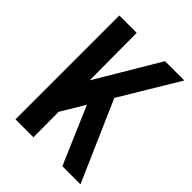

<svg xmlns="http://www.w3.org/2000/svg" viewBox="-200 -807 915 915"><g transform="rotate(45 257.0 -350.0)"><path d="M96 -234 373 -700H503L160 -129ZM65 -700H182L186 0H65ZM230 -352 312 -437 503 0H381Z"/></g></svg>

Font: Pathway Extreme Condensed SemiBold
Style: Regular
Weight: 600
Width: 3
Version: Version 1.001;gftools[0.9.26]